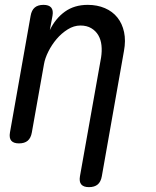

<svg xmlns="http://www.w3.org/2000/svg" viewBox="-20 -580 640 790"><path d="M111 -35Q107 -12 94 -1Q81 10 58 10Q36 10 26.5 -1Q17 -12 21 -35L106 -515Q110 -538 123 -549Q136 -560 159 -560Q181 -560 190.5 -549Q200 -538 196 -515L185 -456Q208 -504 247 -532Q286 -560 341 -560Q380 -560 411.5 -546.5Q443 -533 463 -508Q483 -483 490.5 -448Q498 -413 490 -370L399 145Q395 168 382 179Q369 190 346 190Q324 190 314.5 179Q305 168 309 145L396 -344Q400 -370 397.5 -393.5Q395 -417 384.5 -435Q374 -453 355.5 -464Q337 -475 311 -475Q284 -475 258.5 -459Q233 -443 213 -419.5Q193 -396 179 -368Q165 -340 161 -316Z"/></svg>

Font: Maple Mono
Style: Italic
Weight: 400
Italic angle: -10°
Monospace: yes
Designer: subframe7536
Version: Version 7.300